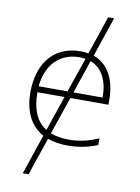

<svg xmlns="http://www.w3.org/2000/svg" viewBox="-103 -828 806 1108"><g transform="rotate(10 300.0 -274.0)"><path d="M110 212H144L219 -9C252 3 291 10 336 10C394 10 457 -1 511 -24V-63C455 -39 402 -25 338 -25C296 -25 260 -31 230 -43L305 -263H528V-291C528 -405 486 -495 395 -527L474 -760H439L363 -535C349 -538 333 -539 317 -539C153 -539 72 -416 72 -256C72 -151 108 -66 189 -22ZM113 -298C126 -432 206 -504 317 -504C329 -504 341 -503 352 -501L282 -298ZM488 -298H317L383 -493C453 -467 488 -396 488 -298ZM112 -263H271L201 -58C140 -95 112 -165 112 -263Z"/></g></svg>

Font: Noto Sans Mono ExtraLight
Style: Regular
Weight: 200
Designer: Monotype Design Team
Foundry: Monotype Imaging Inc.
Version: Version 2.014